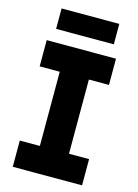

<svg xmlns="http://www.w3.org/2000/svg" viewBox="-131 -955 735 1025"><g transform="rotate(15 236.5 -442.0)"><path d="M156 -50V-650H317V-50ZM45 -555V-700H428V-555ZM45 0V-145H428V0ZM78 -771V-884H397V-771Z"/></g></svg>

Font: SUSE ExtraBold
Style: Regular
Weight: 800
Designer: Rene Bieder
Foundry: SUSE
Version: Version 1.000